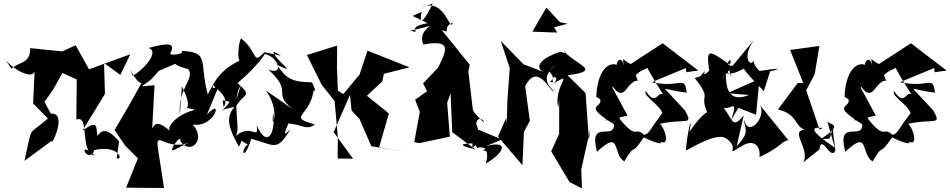

<svg xmlns="http://www.w3.org/2000/svg" viewBox="-60 -816 5251 1061"><path d="M485 9C599 -7 622 71 585 59L598 -34C524 -124 493 -87 479 -64C469 -114 485 -160 395 -93L520 -297L515 -468L605 -402L660 -516L432 -433L358 -566L284 -532L107 -550C108 -460 42 -476 3 -436L-40 -501C-13 -446 142 -351 132 -442L123 -244L205 -161C87 -59 123 -134 75 73L227 -39C210 18 322 -195 221 -188L186 -253L234 -322L285 -413L364 -377L362 -155C439 -186 376 27 465 44C354 -54 430 101 462 13Z M901 13C862 33 944 -86 937 -36C988 43 1083 -40 1005 -128C1128 -107 1178 -287 1083 -182L1154 -352C1066 -273 1166 -437 1088 -294C1039 -478 1102 -527 943 -535C965 -517 881 -508 880 -519C917 -587 859 -576 760 -551C830 -530 717 -416 673 -398C640 -486 680 -368 721 -356C675 -270 624 -183 573 -97L633 -10L702 59L637 221L846 223L835 147L814 13C794 -111 856 24 986 -29ZM875 -96C797 -163 794 -117 781 -108L794 -345L723 -339C783 -379 778 -380 817 -424L933 -474C916 -499 849 -467 980 -434C1020 -381 921 -329 934 -183L945 -339C1041 -150 888 -248 1017 -209C844 -165 858 -28 905 -150Z M1171 -262 1209 -254C1159 -175 1113 -203 1239 -226C1178 -171 1211 -92 1260 -6C1315 -92 1193 -78 1310 -17C1268 5 1282 93 1329 -49C1457 -15 1469 26 1545 -102C1531 -90 1493 -42 1534 -134C1607 -128 1639 -93 1680 -129C1518 -171 1661 -174 1674 -326L1578 -306C1694 -318 1693 -295 1664 -361C1557 -363 1522 -378 1470 -459C1602 -391 1454 -488 1450 -531C1520 -494 1497 -510 1400 -527C1333 -453 1367 -530 1272 -604C1255 -579 1239 -411 1304 -498C1151 -442 1122 -346 1117 -351C1107 -343 1221 -280 1175 -225ZM1409 -316C1499 -194 1430 -76 1451 -194C1462 -64 1412 -1 1358 -124C1372 -30 1325 -147 1233 -55C1284 -83 1211 -255 1271 -345L1220 -181C1274 -318 1351 -266 1253 -357C1362 -450 1406 -518 1403 -518C1478 -502 1513 -397 1423 -431C1564 -304 1440 -309 1557 -212C1509 -247 1459 -282 1409 -316Z M1883 -205 1927 -158 1992 -8 2180 23 2035 -2 2089 -189 1968 -287 2053 -367 2061 -408 2203 -444 1971 -536 1927 -404 1837 -296 1807 -316 1802 -443 1803 -564 1636 -512 1718 -347 1789 -258 1807 -57 1806 60 1891 61 1784 -86 1874 -292Z M2220 -728 2303 -688C2165 -662 2288 -628 2207 -646L2377 -687C2344 -702 2243 -643 2280 -570C2432 -598 2414 -546 2360 -441L2278 -355L2300 -312L2234 -265L2260 -197L2229 -31L2257 -25L2426 -61L2411 -248L2476 -431L2429 -322L2439 -86L2567 10C2420 -26 2550 -22 2562 -24C2594 29 2557 -17 2623 4C2582 42 2654 -30 2625 88C2736 21 2749 -41 2627 -9L2714 -45L2555 -111L2550 4C2654 -105 2534 -66 2592 -70L2571 -134C2591 -212 2665 -72 2559 -197L2553 -210L2528 -421L2536 -458L2381 -650C2439 -626 2378 -664 2442 -691C2426 -630 2400 -836 2267 -774L2331 -796C2286 -702 2252 -665 2270 -750Z M2975 -421C3030 -366 2947 -363 2996 -362C2981 -414 3049 -385 2989 -349C3125 -429 2998 -347 3024 -221L3030 -260V-77L2986 20L3087 190L3156 225L3152 120L3204 -112L3194 -47L3176 -302L3076 -400C3255 -424 3150 -448 3071 -518C3028 -560 3102 -505 3038 -530C2954 -506 2882 -452 2942 -419L2833 -461L2707 -590L2757 -440L2744 -262L2740 -130L2737 -164L2692 -61L2827 97L2835 -87L2868 -148L2842 -340C2914 -477 2980 -303 3001 -313C2902 -400 3013 -447 3056 -510ZM2959 -774 2882 -641 3019 -636 3002 -665 3077 -685 3035 -693Z M3733 -417 3799 -426 3602 -577 3425 -462C3375 -485 3378 -520 3392 -431C3381 -518 3347 -481 3348 -458C3299 -475 3241 -422 3235 -281L3257 -267C3270 -215 3154 -242 3333 -129C3336 -36 3190 -164 3239 23C3376 -105 3321 34 3390 76C3458 -40 3416 64 3498 -57C3592 -9 3623 -19 3562 -55C3650 25 3621 -99 3587 -132C3728 -163 3775 -118 3725 -206L3614 -325C3647 -322 3653 -314 3735 -304C3722 -406 3703 -326 3542 -362L3730 -440ZM3472 -417C3500 -439 3555 -435 3495 -491C3496 -466 3632 -239 3629 -272C3570 -352 3579 -209 3508 -313C3493 -284 3584 -240 3600 -191C3527 -96 3530 -77 3499 -71C3448 -121 3463 -38 3367 -156C3327 -257 3316 -179 3285 -150L3408 -177L3325 -330C3323 -364 3354 -259 3403 -325C3471 -415 3476 -329 3453 -401Z M4020 -220 4118 -182 4137 -380 3959 -301 4079 -291C3988 -254 3945 -297 3952 -425C3927 -363 3912 -320 3942 -403C4000 -442 3939 -447 4003 -366C3917 -499 3905 -363 4031 -427L4108 -465C3990 -483 4051 -428 4161 -312L4196 -422C4278 -441 4228 -439 4126 -422C4201 -393 4116 -414 4103 -481C4090 -442 4034 -498 4109 -598L3988 -452C3928 -454 3996 -516 3973 -459C3857 -539 3841 -554 3859 -425C3793 -366 3874 -469 3809 -394L3779 -385C3883 -252 3796 -309 3853 -183C3894 -148 3892 -295 3750 -88C3770 -200 3740 -107 3730 16C3912 -85 3944 -69 3979 -27C4011 11 3949 47 4039 -9C4103 -49 4144 -13 4137 52C4259 -5 4259 -37 4297 -41L4137 -238C4183 -176 4073 -47 4052 -156C4049 -112 4093 -91 4011 -9L4050 -178C3978 -91 3992 -170 3923 -236C3954 -175 4033 -303 3979 -150Z M4468 10C4479 -83 4533 81 4557 13L4508 -159C4505 -115 4623 -147 4476 -47L4524 -50C4559 -135 4525 -196 4555 1C4369 -123 4457 -111 4487 -109L4469 -100L4395 -317L4442 -406L4468 -562L4306 -540L4379 -357H4348L4239 -211C4347 -187 4334 -113 4387 -100C4301 -93 4421 12 4378 82Z M5105 -417 5171 -426 4974 -577 4797 -462C4747 -485 4750 -520 4764 -431C4753 -518 4719 -481 4720 -458C4671 -475 4613 -422 4607 -281L4629 -267C4642 -215 4526 -242 4705 -129C4708 -36 4562 -164 4611 23C4748 -105 4693 34 4762 76C4830 -40 4788 64 4870 -57C4964 -9 4995 -19 4934 -55C5022 25 4993 -99 4959 -132C5100 -163 5147 -118 5097 -206L4986 -325C5019 -322 5025 -314 5107 -304C5094 -406 5075 -326 4914 -362L5102 -440ZM4844 -417C4872 -439 4927 -435 4867 -491C4868 -466 5004 -239 5001 -272C4942 -352 4951 -209 4880 -313C4865 -284 4956 -240 4972 -191C4899 -96 4902 -77 4871 -71C4820 -121 4835 -38 4739 -156C4699 -257 4688 -179 4657 -150L4780 -177L4697 -330C4695 -364 4726 -259 4775 -325C4843 -415 4848 -329 4825 -401Z"/></svg>

Font: Asimov Silicon
Style: Regular
Weight: 400
Designer: Google
Version: Version 2.000980; 2014